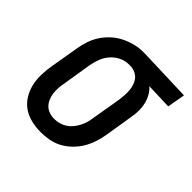

<svg xmlns="http://www.w3.org/2000/svg" viewBox="-145 -671 811 811"><g transform="rotate(45 260.5 -265.0)"><path d="M202 8Q174 8 146.5 1.5Q119 -5 97 -20Q75 -35 60.5 -58Q46 -81 39.5 -107.5Q33 -134 33.5 -163Q34 -192 39 -221L61 -351Q65 -375 73 -399Q81 -423 95 -444.5Q109 -466 128.5 -484Q148 -502 171 -513.5Q194 -525 218.5 -531.5Q243 -538 268 -538Q272 -538 275.5 -538Q279 -538 283 -538L521 -530L507 -450L390 -454Q404 -442 413.5 -425Q423 -408 427.5 -389.5Q432 -371 432 -350.5Q432 -330 428 -309L407 -179Q403 -155 395 -131Q387 -107 374 -85Q361 -63 341.5 -44Q322 -25 299.5 -13Q277 -1 252 3.5Q227 8 202 8ZM204 -72Q218 -72 233 -76Q248 -80 261 -88.5Q274 -97 284 -109.5Q294 -122 301 -135.5Q308 -149 312 -163.5Q316 -178 318 -193L340 -323Q342 -337 343 -352Q344 -367 343 -381Q342 -395 337.5 -409Q333 -423 325 -433.5Q317 -444 304 -450.5Q291 -457 276 -458H270Q268 -458 266 -458Q264 -458 263 -458Q241 -458 220 -447.5Q199 -437 184 -419.5Q169 -402 161 -380.5Q153 -359 149 -337L128 -207Q125 -192 124 -176Q123 -160 125 -145Q127 -130 133 -116Q139 -102 149 -92Q159 -82 173.5 -77Q188 -72 204 -72Z"/></g></svg>

Font: Iosevka Curly Slab MdObl
Style: Regular
Weight: 500
Italic angle: -9°
Monospace: yes
Designer: Belleve Invis
Foundry: Belleve Invis
Version: Version 11.0.0; ttfautohint (v1.8.3)